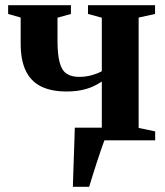

<svg xmlns="http://www.w3.org/2000/svg" viewBox="-20 -543 640 743"><path d="M262 180Q263 146.5 264.2 108.5Q265.5 70.5 267 30.2Q268.5 -10 269.5 -49H437.5L385.5 -3Q380 10 371.8 34.2Q363.5 58.5 354.2 86.8Q345 115 337.2 140.2Q329.5 165.5 325 180ZM293.5 0V-34.5L374 -48V-227.5Q359 -217 339 -208Q319 -199 293.8 -194Q268.5 -189 237 -189Q178.5 -189 139 -208.5Q99.5 -228 79.8 -269Q60 -310 60 -374V-475L11.5 -489V-523H254.5V-489L202.5 -474.5V-387.5Q202.5 -332.5 210.8 -301.5Q219 -270.5 237.5 -258Q256 -245.5 286 -245.5Q312 -245.5 335.8 -252.2Q359.5 -259 374 -267.5V-474.5L320.5 -489V-523H580V-489L516.5 -475V-48L580.5 -34.5V0Z"/></svg>

Font: Merriweather 96pt
Style: Bold
Weight: 700
Version: Version 2.100